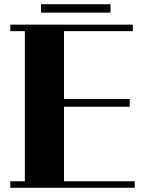

<svg xmlns="http://www.w3.org/2000/svg" viewBox="-20 -832 673 912"><path d="M175 -772V-812H505V-772ZM611 -684H284V-362H596V-325H284V29H620V60H29V29H98V-684H29V-715H611Z"/></svg>

Font: Cafe24 ClassicType
Style: Regular
Weight: 400
Designer: Cafe24 thkim, hmlim, mnelim & 4IR
Foundry: Cafe24
Version: Version 1.000